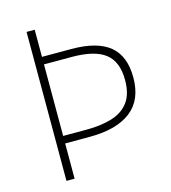

<svg xmlns="http://www.w3.org/2000/svg" viewBox="-107 -801 794 889"><g transform="rotate(-15 290.0 -357.0)"><path d="M525 -382Q525 -329 508 -289Q491 -249 457 -222.5Q423 -196 373.5 -182.5Q324 -169 258 -169H141V0H102V-714H141V-584H281Q405 -584 465 -535Q525 -486 525 -382ZM253 -205Q325 -205 377 -221.5Q429 -238 457 -276.5Q485 -315 485 -381Q485 -469 434.5 -508.5Q384 -548 274 -548H141V-205Z"/></g></svg>

Font: Noto Sans Hebrew ExtraLight
Style: Regular
Weight: 250
Designer: Monotype Design Team
Foundry: Monotype Imaging Inc.
Version: Version 2.003